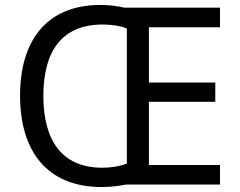

<svg xmlns="http://www.w3.org/2000/svg" viewBox="-20 -745 968 775"><path d="M386 -725C167 -725 61 -580 61 -359C61 -137 168 10 391 10C425 10 458 6 488 0H868V-79H581V-334H849V-412H581V-635H868V-714H482C453 -721 420 -725 386 -725ZM394 -646C431 -646 464 -641 492 -630V-85C465 -74 430 -68 393 -68C230 -68 155 -178 155 -358C155 -538 230 -646 394 -646Z"/></svg>

Font: Noto Sans Mahajani
Style: Regular
Weight: 400
Designer: Monotype Design Team
Foundry: Monotype Imaging Inc.
Version: Version 2.003